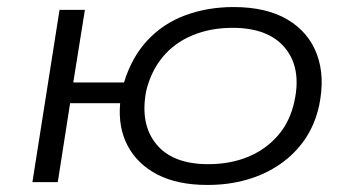

<svg xmlns="http://www.w3.org/2000/svg" viewBox="-20 -517 999 545"><path d="M569 8Q484 8 427 -21.5Q370 -51 342.5 -103Q315 -155 321 -224H179L144 0H72L149 -489H221L188 -283H332Q354 -355 399 -403Q444 -451 507 -474Q570 -497 643 -497Q736 -497 796 -461.5Q856 -426 879.5 -363Q903 -300 886 -218Q874 -163 845.5 -121.5Q817 -80 775 -51Q733 -22 681 -7Q629 8 569 8ZM571 -51Q634 -51 684.5 -72Q735 -93 769.5 -133Q804 -173 816 -231Q836 -324 789 -381Q742 -438 640 -438Q578 -438 527 -417Q476 -396 442.5 -356Q409 -316 395 -259Q377 -165 423.5 -108Q470 -51 571 -51Z"/></svg>

Font: Nunito Sans 10pt Expanded Light
Style: Italic
Weight: 300
Width: 7
Italic angle: -9°
Designer: Vernon Adams
Foundry: Vernon Adams
Version: Version 3.101;gftools[0.9.27]